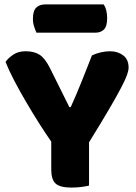

<svg xmlns="http://www.w3.org/2000/svg" viewBox="-20 -841 614 869"><path d="M562 -535Q562 -523 555.5 -503.5Q549 -484 529.5 -446.5Q510 -409 475 -349Q440 -289 383 -197V-1Q372 2 349.5 5Q327 8 304 8Q252 8 232 -10Q212 -28 212 -73V-200Q186 -237 156 -284.5Q126 -332 97 -381.5Q68 -431 43.5 -478Q19 -525 5 -561Q18 -579 40.5 -594Q63 -609 96 -609Q135 -609 159.5 -593Q184 -577 206 -533L294 -356H300Q314 -387 325.5 -414Q337 -441 348 -468.5Q359 -496 370.5 -525Q382 -554 396 -590Q414 -599 436 -604Q458 -609 478 -609Q513 -609 537.5 -590.5Q562 -572 562 -535ZM145 -693Q140 -704 134.5 -720.5Q129 -737 129 -755Q129 -792 144 -806.5Q159 -821 184 -821H449Q457 -810 461 -793.5Q465 -777 465 -759Q465 -722 450.5 -707.5Q436 -693 411 -693Z"/></svg>

Font: Baloo Paaji 2 ExtraBold
Style: Regular
Weight: 800
Designer: Shuchita Grover, Noopur Datye and Ek Type
Foundry: Ek Type
Version: Version 1.640;hotconv 1.0.111;makeotfexe 2.5.65597; ttfautoh